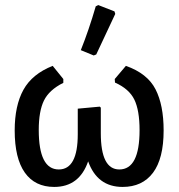

<svg xmlns="http://www.w3.org/2000/svg" viewBox="-20 -728 705 758"><path d="M358 -703 368 -708 432 -683 435 -673Q421 -643 360 -513L350 -509L299 -530Q331 -610 358 -703ZM194 10Q118 10 78 -46.5Q38 -103 38 -213Q38 -311 72.5 -373.5Q107 -436 188 -468L230 -416V-401Q174 -373 153.5 -331Q133 -289 133 -215Q133 -59 212 -59Q287 -59 287 -198V-299L374 -307L378 -303V-202Q378 -59 451 -59Q531 -59 531 -214Q531 -292 510.5 -334.5Q490 -377 434 -402L433 -416L477 -468Q562 -438 594 -375.5Q626 -313 626 -213Q626 -102 584 -46Q542 10 464 10Q364 10 328 -91Q293 10 194 10Z"/></svg>

Font: Alegreya Sans Medium
Style: Regular
Weight: 500
Designer: Juan Pablo del Peral
Foundry: Huerta Tipografica
Version: Version 2.007